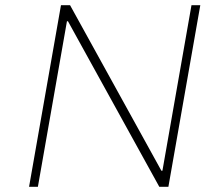

<svg xmlns="http://www.w3.org/2000/svg" viewBox="-20 -720 792 740"><path d="M215 -700H250L602 -62H606L718 -700H752L629 0H594L242 -638H238L126 0H92Z"/></svg>

Font: Be Vietnam Thin
Style: Italic
Weight: 250
Italic angle: -9°
Designer: Gabriel Lam
Foundry: TypeRant
Version: Version 3.000